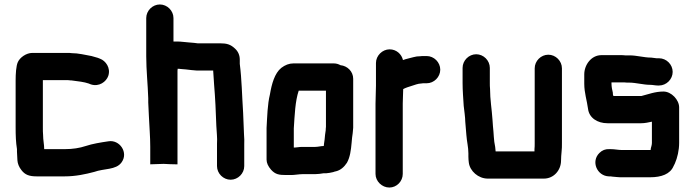

<svg xmlns="http://www.w3.org/2000/svg" viewBox="-20 -758 3111 860"><path d="M56 -90V-79C56 -67 58 -53 58 -40C59 -25 65 -10 76 4C92 25 111 32 144 32H270C320 32 364 22 402 12C446 -4 499 4 524 -30C557 -74 516 -134 465 -125C431 -120 394 -114 364 -104C337 -95 306 -90 270 -90H178C178 -111 173 -130 173 -154C172 -163 172 -174 172 -187V-399H280C285 -399 290 -399 294 -398C297 -398 301 -398 306 -397C329 -394 357 -391 377 -384L387 -380C424 -368 456 -392 465 -418C477 -454 453 -486 428 -495L418 -499C409 -502 400 -504 390 -507C362 -512 331 -520 300 -520C295 -521 289 -521 282 -521H125C97 -521 69 -500 60 -480C52 -463 50 -426 50 -398V-187C50 -151 51 -121 56 -90Z M635 -677V-506C635 -443 642 -381 644 -318V-299C645 -276 646 -255 647 -236C649 -188 653 -147 653 -100V-22L713 -24C728 -23 753 -22 767 -22H775V-438C775 -441 775 -445 776 -450C780 -450 784 -450 789 -449L813 -447C828 -445 847 -443 862 -442H935V-439C937 -420 937 -399 939 -379C944 -320 947 -256 949 -194C950 -167 954 -141 952 -115V-14C952 19 980 47 1013 47C1046 47 1074 19 1074 -14V-112C1075 -125 1074 -139 1073 -155C1072 -186 1070 -220 1069 -253C1064 -327 1063 -403 1054 -472V-491C1054 -510 1047 -527 1033 -540C1013 -559 996 -564 966 -564H865C860 -565 855 -565 849 -566L825 -568C809 -569 791 -572 776 -572H757V-677C757 -710 729 -738 696 -738C663 -738 635 -710 635 -677Z M1392 -100H1332C1321 -100 1307 -97 1296 -97V-183C1300 -244 1302 -304 1318 -352H1440V-190C1439 -183 1439 -178 1439 -175C1438 -169 1437 -162 1436 -154L1434 -133L1431 -112C1431 -109 1431 -107 1430 -104C1417 -104 1405 -100 1392 -100ZM1336 22H1392C1403 22 1419 20 1430 18H1442C1451 17 1461 16 1472 13C1477 11 1481 10 1486 9C1505 4 1521 -9 1534 -29C1548 -54 1552 -85 1555 -119L1557 -141C1559 -158 1561 -165 1562 -186V-405C1562 -438 1536 -463 1505 -466C1496 -471 1486 -474 1475 -474H1294C1275 -474 1257 -467 1240 -454C1210 -430 1197 -382 1189 -335C1178 -290 1177 -237 1174 -185V-43C1174 -28 1181 -13 1194 2C1213 23 1229 26 1262 26H1285C1299 26 1320 22 1336 22Z M1952 -446C1952 -479 1924 -507 1891 -507H1881C1874 -507 1867 -507 1861 -506C1852 -506 1842 -505 1832 -502C1815 -497 1801 -495 1785 -489C1779 -515 1756 -537 1725 -537C1693 -537 1664 -509 1664 -476V-374C1664 -350 1662 -319 1662 -293V21C1662 54 1691 82 1724 82C1757 82 1784 54 1784 21V-295C1784 -316 1786 -339 1786 -359C1795 -364 1812 -370 1823 -373C1836 -377 1853 -384 1867 -384C1871 -385 1876 -385 1881 -385H1891C1924 -385 1952 -413 1952 -446Z M2113 -515C2080 -515 2052 -487 2052 -454V-386C2052 -352 2055 -318 2057 -284C2059 -266 2064 -232 2064 -213C2065 -195 2068 -171 2069 -153C2071 -124 2078 -99 2078 -71V-56C2078 -46 2079 -37 2080 -29C2085 8 2122 42 2165 42H2416C2461 42 2493 4 2493 -39C2493 -66 2498 -89 2497 -118V-452C2497 -485 2469 -513 2436 -513C2403 -513 2375 -485 2375 -452V-116C2375 -107 2375 -98 2374 -90V-80H2200L2198 -100C2191 -131 2192 -159 2188 -193L2186 -221C2183 -268 2175 -312 2175 -360C2174 -369 2174 -377 2174 -386V-454C2174 -487 2146 -515 2113 -515Z M2932 -497H2921C2912 -498 2904 -499 2897 -500C2864 -500 2833 -510 2799 -510H2780C2773 -511 2766 -511 2759 -511H2674C2628 -511 2597 -467 2597 -425V-383C2597 -342 2609 -308 2614 -270C2619 -230 2656 -206 2701 -206H2852C2870 -206 2885 -210 2900 -213V-118C2900 -110 2897 -100 2895 -93C2895 -91 2895 -89 2894 -86H2767C2749 -86 2734 -90 2715 -90H2709C2692 -91 2677 -85 2665 -73C2626 -35 2654 30 2707 32H2713C2715 32 2718 32 2721 33L2743 35C2751 36 2759 36 2767 36H2892C2942 36 2982 22 2997 -14L3003 -26C3014 -51 3022 -85 3022 -118V-277C3022 -311 2987 -348 2952 -348C2914 -348 2885 -336 2853 -328H2728C2725 -331 2725 -340 2725 -343C2722 -354 2719 -370 2719 -383V-389H2776C2783 -388 2790 -388 2797 -388C2829 -388 2861 -378 2893 -378C2903 -378 2916 -375 2926 -375H2932C2965 -375 2993 -403 2993 -436C2993 -469 2965 -497 2932 -497Z"/></svg>

Font: Electronic
Style: Ti
Weight: 900
Version: Version 1.011